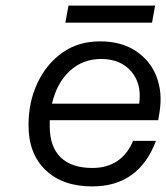

<svg xmlns="http://www.w3.org/2000/svg" viewBox="-20 -658 595 687"><path d="M225 -638H535L524 -577H214ZM82 -210Q82 -293 114 -361Q146 -429 203 -469.5Q260 -510 338 -510Q414 -510 466 -475.5Q518 -441 540 -384Q562 -327 551 -258L546 -228H158Q158 -217 158 -206Q158 -133 197 -95Q236 -57 311 -57Q363 -57 400 -82Q437 -107 456 -154H538Q477 9 310 9Q204 9 143 -49.5Q82 -108 82 -210ZM342 -447Q276 -447 229.5 -404Q183 -361 166 -287H478Q488 -358 449.5 -402.5Q411 -447 342 -447Z"/></svg>

Font: Overused Grotesk
Style: Italic
Weight: 400
Italic angle: -10°
Version: Version 0.003